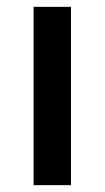

<svg xmlns="http://www.w3.org/2000/svg" viewBox="-20 -540 305 560"><path d="M78 0V-520H187V0Z"/></svg>

Font: IBM Plex Sans Hebrew Medium
Style: Regular
Weight: 500
Designer: Mike Abbink, Paul van der Laan, Pieter van Rosmalen, Yanek Iontef
Foundry: Bold Monday
Version: Version 1.2